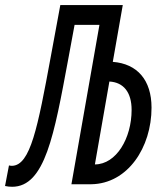

<svg xmlns="http://www.w3.org/2000/svg" viewBox="-41 -713 647 743"><path d="M5.9 9.8C133.3 9.8 168.9 -192.9 222.2 -479.5C230.5 -525.4 238.8 -570.8 247.6 -616.7H343.8L235.4 0H312C453.6 -2 545.4 -142.6 545.4 -296.4C545.4 -403.3 490.2 -466.3 395.5 -473.6L434.1 -693.4H192.4C180.2 -626.5 168 -559.6 155.3 -492.7C105 -219.7 76.7 -72.8 5.4 -71.3C1.5 -71.3 -2.4 -71.8 -6.3 -72.8L-21.5 6.8C-12.7 8.8 -2.4 9.8 5.9 9.8ZM326.2 -76.7 382.3 -397.5C437.5 -394.5 468.3 -355.5 468.3 -287.6C468.3 -178.2 409.2 -77.1 326.2 -76.7Z"/></svg>

Font: Cascadia Mono NF SemiLight
Style: Italic
Weight: 350
Italic angle: -10°
Monospace: yes
Designer: Aaron Bell
Foundry: Saja Typeworks
Version: Version 2404.023